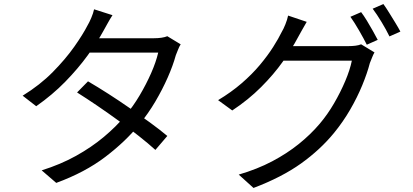

<svg xmlns="http://www.w3.org/2000/svg" viewBox="-20 -860 2040 949"><path d="M415 -458Q463 -430 516 -396Q569 -362 621.5 -325.5Q674 -289 722 -254Q770 -219 807 -188L748 -119Q714 -150 666.5 -187.5Q619 -225 566 -263.5Q513 -302 460 -338Q407 -374 361 -403ZM873 -641Q866 -630 860 -614.5Q854 -599 849 -587Q835 -536 809 -477Q783 -418 748 -358.5Q713 -299 668 -244Q601 -161 500.5 -84.5Q400 -8 258 44L186 -18Q279 -47 355.5 -89.5Q432 -132 493 -183Q554 -234 599 -288Q638 -334 670.5 -389Q703 -444 727 -498.5Q751 -553 762 -600H391L423 -671H741Q761 -671 778 -673.5Q795 -676 807 -681ZM536 -785Q523 -765 511 -743Q499 -721 491 -707Q461 -652 413.5 -586.5Q366 -521 302.5 -456Q239 -391 159 -335L92 -387Q178 -440 241 -504Q304 -568 347 -629Q390 -690 413 -735Q421 -748 431 -771.5Q441 -795 445 -814Z M1765 -800Q1778 -783 1793 -758.5Q1808 -734 1822 -709Q1836 -684 1847 -663L1793 -639Q1778 -669 1755 -709Q1732 -749 1712 -777ZM1875 -840Q1888 -822 1903.5 -797Q1919 -772 1934 -747.5Q1949 -723 1959 -704L1905 -680Q1889 -713 1866 -751Q1843 -789 1822 -817ZM1831 -601Q1825 -591 1819 -575.5Q1813 -560 1808 -548Q1795 -498 1770.5 -438.5Q1746 -379 1711 -318.5Q1676 -258 1631 -203Q1563 -120 1468 -52Q1373 16 1233 69L1160 3Q1252 -24 1325 -62.5Q1398 -101 1456.5 -148Q1515 -195 1560 -248Q1599 -294 1631 -349Q1663 -404 1686.5 -459.5Q1710 -515 1719 -560H1349L1381 -632Q1393 -632 1426 -632Q1459 -632 1501.5 -632Q1544 -632 1586 -632Q1628 -632 1659 -632Q1690 -632 1700 -632Q1720 -632 1736.5 -634Q1753 -636 1765 -641ZM1496 -752Q1484 -732 1472 -710Q1460 -688 1452 -674Q1423 -619 1378 -555.5Q1333 -492 1270.5 -429.5Q1208 -367 1128 -314L1058 -365Q1123 -404 1174.5 -448.5Q1226 -493 1264.5 -539Q1303 -585 1330 -627.5Q1357 -670 1373 -703Q1381 -716 1390.5 -739.5Q1400 -763 1404 -783Z"/></svg>

Font: Noto Sans TC
Style: Regular
Weight: 400
Designer: Ryoko NISHIZUKA  (kana, bopomofo & ideographs); Paul D. Hunt (Latin, Greek & Cyrillic); Sandoll Communications , Soo-you
Foundry: Adobe
Version: Version 2.004-H2;hotconv 1.0.118;makeotfexe 2.5.65603